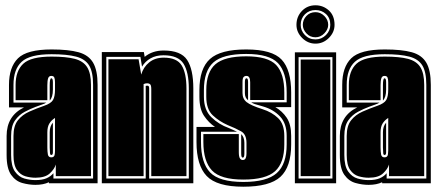

<svg xmlns="http://www.w3.org/2000/svg" viewBox="-20 -693 1656 726"><path d="M114 6Q90 6 64.5 -1Q39 -8 22 -32Q5 -56 5 -107V-179Q5 -255 71 -287H14V-372Q14 -439 48 -472.5Q82 -506 175 -506Q239 -506 277 -495.5Q315 -485 332 -456Q349 -427 349 -372V0H165V-4Q144 6 114 6ZM114 -12Q140 -12 156 -19Q172 -26 182 -38V-18H332V-372Q332 -421 317 -445.5Q302 -470 267.5 -479Q233 -488 175 -488Q93 -488 62 -459.5Q31 -431 31 -372V-305H155Q149 -301 138.5 -297.5Q128 -294 115 -289Q96 -282 74 -270.5Q52 -259 37 -238Q22 -217 22 -179V-107Q22 -65 36.5 -44.5Q51 -24 72 -18Q93 -12 114 -12ZM114 -21Q95 -21 76 -26.5Q57 -32 44 -50.5Q31 -69 31 -107V-179Q31 -217 47.5 -238Q64 -259 91 -271Q118 -283 147 -293Q173 -302 180.5 -315Q188 -328 188 -354V-382Q188 -393 185.5 -399.5Q183 -406 174 -406Q165 -406 162 -397Q159 -388 159 -371V-314H39V-372Q39 -425 68 -452Q97 -479 175 -479Q230 -479 262.5 -470.5Q295 -462 309.5 -439Q324 -416 324 -372V-27H191V-71Q186 -54 168.5 -37.5Q151 -21 114 -21ZM168 -313V-371Q168 -397 174 -397Q180 -397 180 -382V-354Q180 -325 168 -313ZM174 -98Q186 -98 187 -110Q188 -116 188 -123.5Q188 -131 188 -141V-247Q175 -239 167 -226.5Q159 -214 159 -193V-135Q159 -120 161 -109Q163 -98 174 -98ZM174 -107Q169 -107 169 -116L168 -135V-193Q168 -216 180 -229V-117Q180 -107 174 -107Z M365 0V-496H524L527 -478Q556 -502 599 -502Q664 -502 687.5 -466.5Q711 -431 711 -358V0ZM382 -18H531V-368Q533 -369 538 -369Q544 -369 544 -359V-18H694V-358Q694 -420 674 -452Q654 -484 598 -484Q570 -484 549.5 -472.5Q529 -461 517 -441L511 -478H382ZM390 -27V-469H504L514 -411Q522 -439 544 -457Q566 -475 599 -475Q649 -475 667 -445.5Q685 -416 685 -358V-27H552V-356Q552 -370 548 -374Q544 -378 536 -378Q529 -378 523 -375V-27Z M900 13Q800 13 761.5 -27.5Q723 -68 723 -156V-213H793Q769 -229 751.5 -255Q734 -281 734 -327V-352Q734 -434 774 -470Q814 -506 911 -506Q1009 -506 1045 -467.5Q1081 -429 1081 -343V-288H1021Q1047 -273 1064 -248Q1081 -223 1081 -179V-147Q1081 -62 1040.5 -24.5Q1000 13 900 13ZM900 -5Q989 -5 1026.5 -38.5Q1064 -72 1064 -147V-179Q1064 -226 1039 -252.5Q1014 -279 976 -290L959 -295Q951 -297 943.5 -299.5Q936 -302 930 -306H1064V-343Q1064 -420 1031 -454.5Q998 -489 911 -489Q823 -489 787 -457Q751 -425 751 -352V-327Q751 -277 779.5 -249.5Q808 -222 845 -209Q850 -207 861 -202Q872 -197 876 -195H740V-156Q740 -77 774.5 -41Q809 -5 900 -5ZM900 -14Q814 -14 781.5 -48.5Q749 -83 749 -156V-186H883V-118Q883 -101 887 -94.5Q891 -88 898 -88Q906 -88 909 -95Q912 -102 912 -112V-153Q912 -185 891.5 -196.5Q871 -208 841 -220Q809 -234 784.5 -257Q760 -280 760 -327V-352Q760 -420 794.5 -450Q829 -480 911 -480Q993 -480 1024 -447.5Q1055 -415 1055 -343V-315H926V-382Q926 -406 912 -406Q905 -406 901 -401.5Q897 -397 897 -383V-341Q897 -319 913 -306.5Q929 -294 973 -280Q1008 -269 1031.5 -246.5Q1055 -224 1055 -179V-147Q1055 -77 1020 -45.5Q985 -14 900 -14ZM918 -314Q906 -323 906 -341V-383Q906 -397 912 -397Q918 -397 918 -383ZM898 -97Q895 -97 893.5 -100.5Q892 -104 892 -114V-186Q904 -174 904 -153V-112Q904 -97 898 -97Z M1095 0V-495H1251V0ZM1109 -18H1237V-477H1109ZM1117 -27V-468H1229V-27ZM1173 -528Q1144 -528 1122.5 -549.5Q1101 -571 1101 -599Q1101 -630 1121.5 -651.5Q1142 -673 1173 -673Q1202 -673 1223.5 -653.5Q1245 -634 1245 -599Q1245 -571 1223.5 -549.5Q1202 -528 1173 -528ZM1173 -544Q1196 -544 1212.5 -560.5Q1229 -577 1229 -599Q1229 -625 1212.5 -640Q1196 -655 1173 -655Q1149 -655 1133 -639Q1117 -623 1117 -599Q1117 -577 1133 -560.5Q1149 -544 1173 -544ZM1173 -552Q1152 -552 1138.5 -567Q1125 -582 1125 -599Q1125 -618 1138.5 -632.5Q1152 -647 1173 -647Q1192 -647 1206.5 -632.5Q1221 -618 1221 -599Q1221 -582 1206.5 -567Q1192 -552 1173 -552Z M1374 6Q1350 6 1324.5 -1Q1299 -8 1282 -32Q1265 -56 1265 -107V-179Q1265 -255 1331 -287H1274V-372Q1274 -439 1308 -472.5Q1342 -506 1435 -506Q1499 -506 1537 -495.5Q1575 -485 1592 -456Q1609 -427 1609 -372V0H1425V-4Q1404 6 1374 6ZM1374 -12Q1400 -12 1416 -19Q1432 -26 1442 -38V-18H1592V-372Q1592 -421 1577 -445.5Q1562 -470 1527.5 -479Q1493 -488 1435 -488Q1353 -488 1322 -459.5Q1291 -431 1291 -372V-305H1415Q1409 -301 1398.5 -297.5Q1388 -294 1375 -289Q1356 -282 1334 -270.5Q1312 -259 1297 -238Q1282 -217 1282 -179V-107Q1282 -65 1296.5 -44.5Q1311 -24 1332 -18Q1353 -12 1374 -12ZM1374 -21Q1355 -21 1336 -26.5Q1317 -32 1304 -50.5Q1291 -69 1291 -107V-179Q1291 -217 1307.5 -238Q1324 -259 1351 -271Q1378 -283 1407 -293Q1433 -302 1440.5 -315Q1448 -328 1448 -354V-382Q1448 -393 1445.5 -399.5Q1443 -406 1434 -406Q1425 -406 1422 -397Q1419 -388 1419 -371V-314H1299V-372Q1299 -425 1328 -452Q1357 -479 1435 -479Q1490 -479 1522.5 -470.5Q1555 -462 1569.5 -439Q1584 -416 1584 -372V-27H1451V-71Q1446 -54 1428.5 -37.5Q1411 -21 1374 -21ZM1428 -313V-371Q1428 -397 1434 -397Q1440 -397 1440 -382V-354Q1440 -325 1428 -313ZM1434 -98Q1446 -98 1447 -110Q1448 -116 1448 -123.5Q1448 -131 1448 -141V-247Q1435 -239 1427 -226.5Q1419 -214 1419 -193V-135Q1419 -120 1421 -109Q1423 -98 1434 -98ZM1434 -107Q1429 -107 1429 -116L1428 -135V-193Q1428 -216 1440 -229V-117Q1440 -107 1434 -107Z"/></svg>

Font: Alumni Sans Collegiate One
Style: Regular
Weight: 400
Designer: Robert E. Leuschke
Foundry: Robert E. Leuschke
Version: Version 1.100